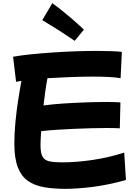

<svg xmlns="http://www.w3.org/2000/svg" viewBox="-20 -1124 879 1218"><path d="M396 74Q320 74 259.5 63.5Q199 53 157 23.5Q115 -6 93 -63Q71 -120 71 -212Q71 -279 78 -351Q85 -423 95.5 -490.5Q106 -558 116 -611Q96 -608 82 -605L63 -764Q112 -773 176.5 -779.5Q241 -786 313.5 -791Q386 -796 458 -798.5Q530 -801 593 -801Q643 -801 684.5 -799.5Q726 -798 753 -795L745 -628Q718 -633 672 -635.5Q626 -638 569 -638Q502 -638 426 -635Q350 -632 281 -628Q273 -586 267 -542Q261 -498 256 -455Q314 -463 383.5 -467.5Q453 -472 522 -474.5Q591 -477 646 -477Q678 -477 703 -476.5Q728 -476 744 -474L740 -310Q727 -311 704.5 -311.5Q682 -312 652 -312Q609 -312 556 -310.5Q503 -309 446.5 -306.5Q390 -304 337 -300.5Q284 -297 241 -292Q237 -236 237 -202Q237 -153 250 -130Q263 -107 293.5 -100.5Q324 -94 374 -94Q463 -94 565.5 -109Q668 -124 768 -156L779 18Q659 51 561.5 62.5Q464 74 396 74ZM454 -865Q435 -877 407.5 -896Q380 -915 349.5 -934Q319 -953 292 -969.5Q265 -986 248 -996L312 -1104Q332 -1090 358.5 -1069Q385 -1048 413.5 -1024Q442 -1000 468 -977Q494 -954 512 -936Z"/></svg>

Font: Mochiy Pop One
Style: Regular
Weight: 400
Designer: FONTDASU
Foundry: FONTDASU / Google Inc. / Adobe
Version: Version 2.000